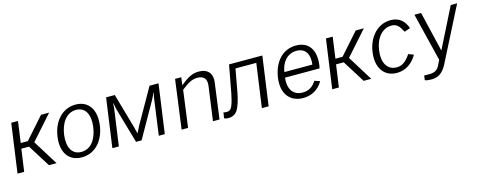

<svg xmlns="http://www.w3.org/2000/svg" viewBox="-32 -1189 4982 2006"><g transform="rotate(-15 2458.5 -185.5)"><path d="M360 0H442L274 -271L504 -530H416L212 -300H135L167 -530H94L20 0H92L126 -241H209Z M715 10C859 10 959 -103 981 -263C1004 -425 934 -540 791 -540C648 -540 545 -426 523 -262C501 -102 570 10 715 10ZM724 -46C617 -46 579 -142 595 -265C612 -388 676 -485 782 -485C888 -485 927 -389 910 -265C893 -141 831 -46 724 -46Z M1046 0H1116L1169 -379C1171 -391 1173 -404 1173 -415C1174 -427 1175 -438 1175 -449H1179C1180 -438 1182 -426 1185 -414C1187 -401 1190 -389 1193 -377L1302 0H1362L1576 -378C1589 -401 1599 -424 1609 -449H1613C1611 -439 1609 -428 1606 -415C1604 -404 1602 -392 1600 -379L1548 0H1613L1687 -530H1590L1373 -148C1368 -136 1362 -126 1356 -113C1350 -103 1346 -93 1341 -85H1338C1336 -93 1334 -102 1332 -114C1327 -126 1324 -137 1323 -148L1214 -530H1120Z M1865 0 1918 -398C1987 -452 2033 -481 2093 -481C2165 -481 2194 -440 2185 -372L2134 0H2205L2257 -390C2269 -479 2223 -540 2123 -540C2051 -540 1998 -508 1922 -446L1933 -530H1866L1795 0Z M2504 -472H2729L2663 0H2736L2810 -530H2450L2394 -229C2383 -176 2373 -134 2359 -103C2347 -71 2328 -56 2300 -56C2283 -56 2274 -58 2264 -62L2254 0C2267 7 2281 10 2300 10C2347 10 2381 -10 2403 -48C2425 -86 2443 -144 2459 -225Z M3353 -245 3359 -278C3381 -440 3313 -540 3175 -540C3031 -540 2931 -431 2907 -260C2884 -89 2971 10 3110 10C3198 10 3277 -31 3324 -115L3266 -134C3232 -80 3188 -47 3118 -47C3007 -47 2965 -136 2979 -245ZM2988 -303C2999 -393 3058 -485 3166 -485C3267 -485 3305 -407 3290 -303Z M3764 0H3846L3678 -271L3908 -530H3820L3616 -300H3539L3571 -530H3498L3424 0H3496L3530 -241H3613Z M4198 -540C4059 -540 3953 -426 3931 -263C3909 -101 3984 10 4124 10C4219 10 4293 -44 4342 -128L4286 -150C4241 -85 4201 -47 4136 -47C4035 -47 3984 -133 4002 -265C4019 -395 4093 -483 4194 -483C4252 -483 4276 -450 4311 -385L4374 -407C4348 -483 4296 -540 4198 -540Z M4453 169C4520 169 4574 143 4620 54L4917 -530H4848L4630 -96L4527 -530H4455L4583 -9L4555 49C4539 80 4513 112 4443 110H4389L4383 158C4383 158 4397 169 4453 169Z"/></g></svg>

Font: Cheyenne Sans Light
Style: Italic
Weight: 300
Italic angle: -8.13011°
Designer: The Public Sans project authors (U.S. Web Design System), Libre Franklin designed by Pablo Impallari and Rodrigo Fuenzal
Foundry: The Cheyenne Sans Project Authors
Version: Version 2.007